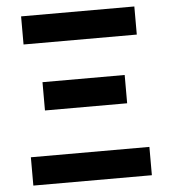

<svg xmlns="http://www.w3.org/2000/svg" viewBox="-52 -770 725 818"><g transform="rotate(-5 310.5 -361.5)"><path d="M57.6 0V-121.1H564.5V0ZM134.8 -314.5V-435.5H486.3V-314.5ZM68.4 -602.5V-722.7H552.7V-602.5Z"/></g></svg>

Font: Bpmf GenYo Gothic B
Style: B
Weight: 700
Foundry: But Ko
Version: Version 1.320